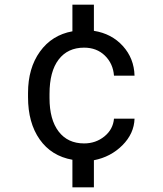

<svg xmlns="http://www.w3.org/2000/svg" viewBox="-20 -948 696 822"><path d="M468 -440H556Q554 -376 504 -326Q454 -276 382 -262V-146H290V-264Q200 -280 150 -351Q100 -422 100 -532V-550Q100 -656 151 -727Q202 -798 290 -814V-928H382V-816Q458 -804 506 -751Q554 -698 556 -624H468Q464 -676 429 -710Q394 -744 340 -744Q270 -744 231 -693Q192 -642 192 -546V-528Q192 -436 231 -385Q270 -334 340 -334Q390 -334 427 -364Q464 -394 468 -440Z"/></svg>

Font: lipipragatuchhi
Style: Regular
Weight: 400
Designer: Abhinash Majhi
Version: Version 1.000